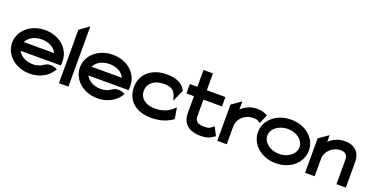

<svg xmlns="http://www.w3.org/2000/svg" viewBox="-27 -1303 3806 1962"><g transform="rotate(20 1876.5 -322.5)"><path d="M294 11C399 11 486 -38 531 -111L540 -126L524 -133C523 -133 455 -164 404 -126C373 -104 337 -90 294 -90C218 -90 152 -126 129 -177H567V-224C567 -356 453 -462 294 -462C135 -462 18 -357 18 -226C18 -95 135 11 294 11ZM294 -361C371 -361 435 -325 457 -272H128C150 -324 216 -361 294 -361Z M712 0V-656L609 -580V0Z M1031 11C1136 11 1223 -38 1268 -111L1277 -126L1261 -133C1260 -133 1192 -164 1141 -126C1110 -104 1074 -90 1031 -90C955 -90 889 -126 866 -177H1304V-224C1304 -356 1190 -462 1031 -462C872 -462 755 -357 755 -226C755 -95 872 11 1031 11ZM1031 -361C1108 -361 1172 -325 1194 -272H865C887 -324 953 -361 1031 -361Z M1360 -131C1393 -48 1477 11 1614 11C1711 11 1789 -18 1840 -55L1847 -60L1827 -179L1784 -143C1746 -113 1689 -92 1614 -92C1590 -92 1567 -95 1546 -102C1490 -120 1450 -161 1450 -226C1450 -245 1454 -263 1462 -279C1486 -325 1537 -360 1620 -360C1699 -360 1736 -341 1757 -270L1768 -231L1826 -360L1822 -366C1776 -449 1688 -462 1614 -462C1571 -462 1534 -456 1498 -443C1407 -410 1343 -336 1343 -225C1343 -192 1348 -160 1360 -131Z M1951 -347V-160C1953 -52 2021 11 2151 11C2227 11 2259 -10 2292 -33L2302 -40L2256 -130L2242 -120C2212 -98 2213 -90 2151 -90C2082 -90 2054 -115 2054 -171V-347H2256V-449H2054V-632H1951V-449H1869V-347Z M2434 0V-190C2434 -238 2454 -276 2483 -302C2508 -326 2546 -345 2595 -345C2640 -345 2644 -340 2661 -329L2676 -319L2719 -417L2705 -424C2678 -436 2662 -447 2603 -447C2529 -447 2474 -417 2434 -378V-466L2331 -394V0Z M2969 11C3129 11 3245 -95 3245 -226C3245 -357 3129 -462 2969 -462C2809 -462 2691 -357 2691 -226C2691 -95 2809 11 2969 11ZM2969 -361C3066 -361 3143 -301 3143 -226C3143 -151 3066 -90 2969 -90C2872 -90 2793 -151 2793 -226C2793 -301 2872 -361 2969 -361Z M3390 0V-186C3390 -234 3411 -272 3440 -298C3465 -322 3503 -341 3552 -341C3604 -341 3627 -313 3627 -267V0H3729V-280C3729 -374 3674 -443 3561 -443C3486 -443 3431 -413 3390 -374V-447L3286 -374V0Z"/></g></svg>

Font: Charger Pro
Style: BlkExt
Weight: 900
Designer: Jasper
Foundry: Cannot Into Space Fonts
Version: Version 1.09